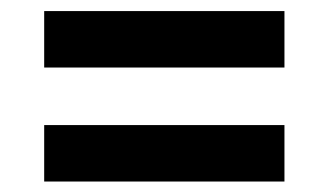

<svg xmlns="http://www.w3.org/2000/svg" viewBox="-20 -491 602 352"><path d="M61 -261.7V-158.2H501.5V-261.7ZM61 -470.7V-367.2H501.5V-470.7Z"/></svg>

Font: Estedad Bold
Style: Regular
Weight: 700
Designer: Amin Abedi
Version: Version 7.3